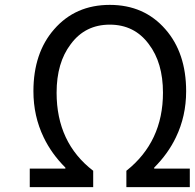

<svg xmlns="http://www.w3.org/2000/svg" viewBox="-20 -767 798 787"><path d="M102 0V-76H248V-80Q191 -137 159 -204Q117 -291 117 -393Q117 -550 202 -647Q289 -747 430 -747Q571 -747 658 -647Q743 -550 743 -393Q743 -291 701 -204Q669 -137 612 -80V-76H758V0H498V-67Q648 -186 648 -387Q648 -510 590 -586Q531 -666 430 -666Q329 -666 270 -586Q212 -510 212 -387Q212 -182 362 -67V0Z"/></svg>

Font: Source Han Sans Regular
Style: Regular
Weight: 400
Designer: Ryoko NISHIZUKA  (kana & ideographs); Paul D. Hunt (Latin, Greek & Cyrillic); Wenlong ZHANG  (bopomofo); Sandoll Communi
Foundry: Adobe Systems Incorporated
Version: Version 1.00 January 18, 2024, initial release